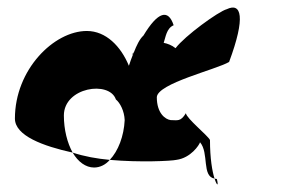

<svg xmlns="http://www.w3.org/2000/svg" viewBox="-20 -524 767 502"><path d="M19 -214C19 -169 93 -142 170 -125C156 -150 147 -185 147 -222C147 -296 266 -314 283 -264C294 -255 305 -234 306 -210C304 -168 289 -129 267 -106C345 -99 428 -103 441 -106C479 -111 501 -145 503 -152C527 -124 507 -63 541 -57C535 -75 529 -110 529 -158C523 -170 468 -214 466 -228C452 -205 444 -210 426 -210C412 -212 390 -228 390 -270C392 -306 545 -342 579 -362C623 -480 611 -518 573 -500C551 -494 463 -430 439 -398C429 -406 418 -410 408 -412C413 -426 415 -450 434 -458C420 -501 393 -494 355 -431C345 -422 337 -405 330 -387C324 -382 325 -380 325 -380C327 -382 327 -384 329 -385C324 -373 320 -361 317 -352C296 -403 257 -443 207 -443C121 -443 19 -342 19 -214ZM170 -125C184 -101 204 -86 226 -86C241 -86 256 -93 267 -106C234 -109 200 -115 170 -125ZM541 -57C547 -38 552 -36 547 -56C545 -56 543 -57 541 -57Z"/></svg>

Font: Ampere
Style: SCUltCnd
Weight: 400
Version: Version 1